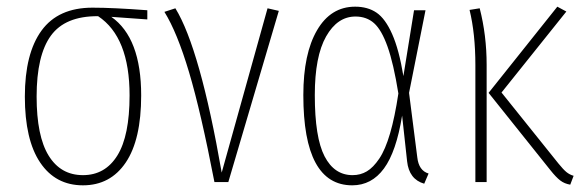

<svg xmlns="http://www.w3.org/2000/svg" viewBox="-20 -551 1765 581"><path d="M425.8 -520V-492.2L316.9 -500Q407.2 -436.5 407.2 -262.2Q407.2 -128.4 360.6 -59.3Q314 9.8 231 9.8Q147.9 9.8 101.6 -59.1Q55.2 -127.9 55.2 -258.8Q55.2 -389.2 105.7 -458.5Q156.2 -527.8 259.8 -527.8Q322.3 -527.8 425.8 -520ZM372.1 -262.2Q372.1 -439 276.9 -502H275.9Q177.2 -502.4 134 -443.1Q90.8 -383.8 90.8 -258.8Q90.8 -139.2 127.2 -80.1Q163.6 -21 231 -21Q298.3 -21 335.2 -80.6Q372.1 -140.1 372.1 -262.2Z M510.7 -525.9Q585.4 -404.3 650.9 -28.8L789.6 -525.9L823.7 -518.1L670.9 0H628.9Q587.9 -212.4 552 -332.8Q516.1 -453.1 477.5 -515.1Z M1054.7 -530.8Q1092.8 -530.8 1119.4 -512.7Q1146 -494.6 1166.7 -447.8Q1187.5 -400.9 1200.7 -320.8L1232.9 -520H1267.6L1217.8 -270L1242.7 -75.2Q1247.1 -34.7 1276.9 -25.9L1263.7 4.9Q1217.8 -8.3 1211.9 -63L1196.8 -201.2Q1179.2 -91.8 1141.8 -41Q1104.5 9.8 1045.9 9.8Q897.9 9.8 897.9 -263.2Q897.9 -388.7 939.5 -459.7Q981 -530.8 1054.7 -530.8ZM1055.7 -501Q1001 -501 966.8 -440.7Q932.6 -380.4 932.6 -263.2Q932.6 -134.8 962.2 -77.9Q991.7 -21 1046.9 -21Q1070.8 -21 1090.1 -32.5Q1109.4 -43.9 1127.7 -71Q1146 -98.1 1160.4 -147.5Q1174.8 -196.8 1185.5 -268.1Q1170.9 -358.9 1152.8 -409.7Q1134.8 -460.4 1112.1 -480.7Q1089.4 -501 1055.7 -501Z M1693.8 -516.1 1497.6 -271 1669.9 -56.2Q1684.1 -38.6 1693.8 -30.5Q1703.6 -22.5 1715.8 -19L1705.6 7.8Q1688 4.9 1675.3 -4.9Q1662.6 -14.6 1645.5 -36.1L1458.5 -270L1666.5 -530.8ZM1431.6 -525.9Q1452.6 -443.8 1452.6 -355V0H1418.5V-354Q1418.5 -448.7 1400.9 -521Z"/></svg>

Font: Fira Sans Compressed UltraLight
Style: Regular
Weight: 200
Width: 1
Designer: Carrois Corporate & Edenspiekermann AG
Foundry: Carrois Corporate GbR & Edenspiekermann AG
Version: Version 4.203;PS 004.203;hotconv 1.0.88;makeotf.lib2.5.64775